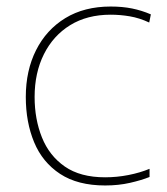

<svg xmlns="http://www.w3.org/2000/svg" viewBox="-20 -558 512 588"><path d="M302 10Q218 10 164 -25.5Q110 -61 84.5 -122.5Q59 -184 59 -261Q59 -342 90.5 -404.5Q122 -467 180 -502.5Q238 -538 319 -538Q355 -538 384.5 -532Q414 -526 442 -514L437 -489Q407 -503 377.5 -508Q348 -513 319 -513Q247 -513 195 -481Q143 -449 114.5 -392Q86 -335 86 -261Q86 -193 108.5 -137Q131 -81 178.5 -48Q226 -15 302 -15Q338 -15 373.5 -22Q409 -29 438 -41V-16Q413 -6 378 2Q343 10 302 10Z"/></svg>

Font: Noto Sans Armenian Thin
Style: Regular
Weight: 250
Version: Version 2.007